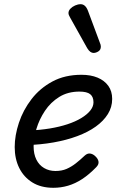

<svg xmlns="http://www.w3.org/2000/svg" viewBox="-20 -875 566 914"><path d="M234 19Q175 19 134 -6.5Q93 -32 71.5 -75.5Q50 -119 50 -175Q50 -230 70 -290.5Q90 -351 130 -403Q170 -455 229.5 -487Q289 -519 368 -519Q412 -519 444.5 -505.5Q477 -492 495.5 -466.5Q514 -441 514 -404Q514 -365 493.5 -332Q473 -299 436 -272.5Q399 -246 348 -227Q297 -208 235 -197Q173 -186 102 -184L122 -254Q172 -256 217.5 -263.5Q263 -271 301 -283.5Q339 -296 367 -313Q395 -330 410 -349Q425 -368 425 -388Q425 -414 409.5 -426.5Q394 -439 358 -439Q303 -439 262 -413.5Q221 -388 194 -347.5Q167 -307 153.5 -262Q140 -217 140 -178Q140 -142 153 -115.5Q166 -89 190 -75Q214 -61 244 -61Q274 -61 297 -71Q320 -81 341 -97.5Q362 -114 383 -134Q396 -146 409.5 -144Q423 -142 434 -131Q447 -119 449 -105.5Q451 -92 438 -79Q404 -44 371 -22.5Q338 -1 304 9Q270 19 234 19ZM425 -623Q418 -623 410.5 -628Q403 -633 395 -646L314 -791Q311 -797 308.5 -802Q306 -807 306 -813Q306 -824 315 -833.5Q324 -843 337.5 -849Q351 -855 364 -855Q387 -855 399 -823L456 -670Q458 -666 459 -661.5Q460 -657 460 -653Q460 -638 448.5 -630.5Q437 -623 425 -623Z"/></svg>

Font: Playwrite BE VLG
Style: Regular
Weight: 400
Designer: Veronika Burian, José Scaglione
Foundry: TypeTogether
Version: Version 1.002